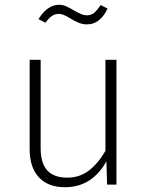

<svg xmlns="http://www.w3.org/2000/svg" viewBox="-20 -772 616 803"><path d="M467 0H428L425 -97Q364 11 252 11Q181 11 142.5 -30.5Q104 -72 104 -149V-522H150V-153Q150 -89 178 -59Q206 -29 261 -29Q313 -29 351.5 -58.5Q390 -88 421 -141V-522H467ZM274 -695Q244 -714 227 -714Q210 -714 197.5 -705.5Q185 -697 170 -677L141 -692Q178 -752 227 -752Q242 -752 255 -746.5Q268 -741 288 -729Q306 -719 318.5 -713.5Q331 -708 344 -708Q360 -708 372.5 -717.5Q385 -727 401 -751L430 -736Q398 -670 344 -670Q326 -670 310 -676.5Q294 -683 274 -695Z"/></svg>

Font: FiraGO ExtraLight
Style: Regular
Weight: 200
Designer: bBox Type
Foundry: bBox Type GmbH
Version: Version 1.001